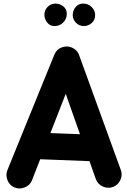

<svg xmlns="http://www.w3.org/2000/svg" viewBox="-20 -977 712 1075"><path d="M59.6 71.8Q32.2 59.6 21.2 30Q10.3 0.5 22.5 -26.9L285.2 -673.3Q297.9 -702.6 329.3 -712.9Q360.8 -723.1 389.2 -707.5Q414.1 -693.4 422.4 -669.9L655.8 -27.3Q667 1 654.5 29.5Q642.1 58.1 613.8 69.3Q585.4 80.1 556.9 67.9Q528.3 55.7 517.1 27.3L481 -74.7L205.1 -85.4L158.2 34.7Q146 62 116.7 73Q87.4 84 59.6 71.8ZM348.1 -451.7 262.2 -231.9 427.7 -225.6ZM512.7 -892.1Q512.7 -864.7 493.2 -847.9Q473.6 -831.1 449.7 -831.1Q422.9 -831.1 405 -850.1Q387.2 -869.1 387.2 -891.6Q387.2 -918.5 403.6 -937.7Q419.9 -957 445.3 -957Q473.1 -957 492.9 -938Q512.7 -918.9 512.7 -892.1ZM354 -899.9Q354 -871.1 334 -851.1Q314 -831.1 285.2 -831.1Q258.8 -831.1 243.7 -851.6Q228.5 -872.1 228.5 -894Q228.5 -919.9 246.8 -938.5Q265.1 -957 291 -957Q314 -957 334 -941.7Q354 -926.3 354 -899.9Z"/></svg>

Font: Mikhak-DS1-FD ExtraBold
Style: Regular
Weight: 800
Designer: Amin Abedi
Version: Version 3.2